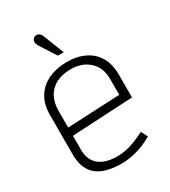

<svg xmlns="http://www.w3.org/2000/svg" viewBox="-173 -770 767 868"><g transform="rotate(-30 210.5 -336.0)"><path d="M184 -664Q181 -672 175 -677.5Q169 -683 161.5 -684Q154 -685 146 -681Q140 -677 137 -670Q134 -663 135.5 -655.5Q137 -648 141 -641L196 -555H227ZM74 -134V-207L392 -224V-342Q392 -398 370 -435Q348 -472 308.5 -491Q269 -510 216 -510Q163 -510 121 -491Q79 -472 55 -434Q31 -396 31 -339V-134Q31 -92 43.5 -64Q56 -36 79.5 -19Q103 -2 135 5Q167 12 204 12Q244 12 286.5 -0.5Q329 -13 366 -35L349 -69Q310 -49 274.5 -37.5Q239 -26 200 -26Q174 -26 151 -32Q128 -38 111 -50.5Q94 -63 84 -83.5Q74 -104 74 -134ZM348 -347V-263L74 -250V-336Q74 -380 91 -410.5Q108 -441 140 -457Q172 -473 215 -473Q254 -473 283.5 -458Q313 -443 330.5 -415Q348 -387 348 -347Z"/></g></svg>

Font: Advent Pro Light
Style: Regular
Weight: 300
Version: Version 3.000